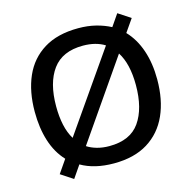

<svg xmlns="http://www.w3.org/2000/svg" viewBox="-112 -861 1011 1009"><g transform="rotate(-15 393.0 -356.5)"><path d="M726 -358Q726 -247 689 -164.5Q652 -82 578 -36Q504 10 393 10Q287 10 215 -32L169 35L102 -9L151 -80Q105 -129 82.5 -200Q60 -271 60 -359Q60 -469 96 -551Q132 -633 206.5 -679Q281 -725 394 -725Q446 -725 489.5 -714Q533 -703 569 -684L613 -748L680 -704L632 -635Q678 -587 702 -516.5Q726 -446 726 -358ZM610 -358Q610 -474 567 -541L273 -116Q296 -101 326.5 -92.5Q357 -84 393 -84Q507 -84 558.5 -157.5Q610 -231 610 -358ZM176 -358Q176 -302 186 -256Q196 -210 217 -176L512 -600Q464 -630 394 -630Q282 -630 229 -558Q176 -486 176 -358Z"/></g></svg>

Font: Noto Sans Javanese Medium
Style: Regular
Weight: 500
Version: Version 2.004